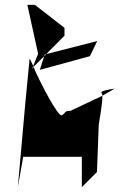

<svg xmlns="http://www.w3.org/2000/svg" viewBox="-20 -954 518 786"><path d="M53 -188 75 -312H315V-188L377 -250L384 -438C384 -452 401 -531 399 -562L268 -500C241 -500 253 -494 233 -482C219 -473 145 -614 117 -680L111 -672L116 -684C107 -705 101 -716 101 -712L83 -525ZM92 -934H123L244 -840V-808L117 -680C116 -681 117 -683 116 -684L136 -734ZM143 -668 348 -724 378 -786 163 -731ZM396 -573C387 -582 434 -589 449 -591L399 -562C399 -567 398 -571 396 -573ZM449 -591C453 -592 455 -592 451 -592C451 -592 449 -591 449 -591Z"/></svg>

Font: bitstorm
Style: suext
Weight: 400
Version: Version 0.2